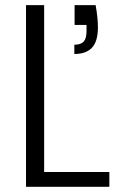

<svg xmlns="http://www.w3.org/2000/svg" viewBox="-20 -719 471 739"><path d="M348.1 -699.2Q356.9 -649.4 356.9 -613.8Q356.9 -560.1 334.2 -535.6Q311.5 -511.2 266.1 -511.2V-546.9Q292 -546.9 302.5 -559.3Q313 -571.8 313 -599.1V-623H267.1V-699.2ZM80.1 0V-699.2H149.9V-57.1H400.9V0Z"/></svg>

Font: PoppinsZ Light
Style: Regular
Weight: 300
Designer: Ninad Kale (Devanagari), Jonny Pinhorn (Latin)
Foundry: Indian Type Foundry
Version: Version 3.002;FEAKit 1.0